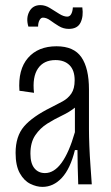

<svg xmlns="http://www.w3.org/2000/svg" viewBox="-20 -721 435 751"><path d="M146 10Q123 10 98.5 -2Q74 -14 57.5 -43.5Q41 -73 41 -123Q41 -188 74 -226.5Q107 -265 180 -301Q204 -313 225 -324.5Q246 -336 259 -355Q272 -374 272 -407Q272 -446 252 -466Q232 -486 197 -486Q151 -486 128.5 -453Q106 -420 113 -358L56 -366Q50 -449 89.5 -494.5Q129 -540 201 -540Q269 -540 298.5 -497Q328 -454 328 -371V-215Q328 -189 329.5 -150Q331 -111 334 -71Q337 -31 339 0H286Q285 -31 284 -67Q283 -103 283 -134H273Q255 -61 222 -25.5Q189 10 146 10ZM156 -44Q227 -44 273 -204V-300Q252 -283 222.5 -269Q193 -255 165 -237.5Q137 -220 118 -192Q99 -164 99 -120Q99 -82 114.5 -63Q130 -44 156 -44ZM249 -608Q228 -608 210 -619Q192 -630 177 -641Q162 -652 148 -652Q140 -652 134.5 -642Q129 -632 129 -617H91Q81 -650 94.5 -675.5Q108 -701 138 -701Q157 -701 175.5 -689.5Q194 -678 211.5 -667Q229 -656 243 -656Q253 -656 258.5 -666Q264 -676 265 -692H302Q307 -657 295 -632.5Q283 -608 249 -608Z"/></svg>

Font: Bricolage Grotesque 12pt Condensed ExtraLight
Style: Regular
Weight: 200
Width: 3
Designer: Mathieu Triay
Foundry: Atelier Triay
Version: Version 1.001; ttfautohint (v1.8.4.7-5d5b);gftools[0.9.33.de